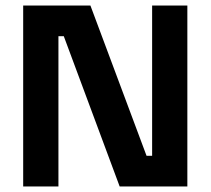

<svg xmlns="http://www.w3.org/2000/svg" viewBox="-20 -670 757 690"><path d="M190 0V-540H209.2L410 0H653.3V-650H526.7V-110H506.7L305 -650H63.3V0Z"/></svg>

Font: Familjen Grotesk
Style: Bold
Weight: 700
Designer: Anders Wikstroem, Jonas Baeckman, Matilda Gysing, Kristian Moeller
Foundry: Familjen STHLM AB
Version: Version 2.000